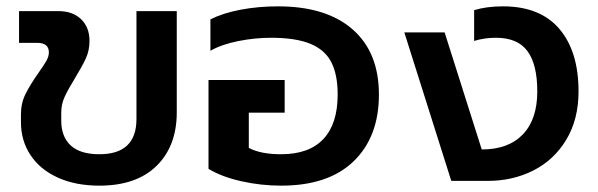

<svg xmlns="http://www.w3.org/2000/svg" viewBox="-20 -570 1883 605"><path d="M46 -185V-210Q46 -245 60.5 -274Q75 -303 101 -340Q118 -364 126 -378Q134 -392 134 -405Q134 -435 97 -435H40V-535H164Q209 -535 235.5 -509.5Q262 -484 262 -441Q262 -411 250.5 -386Q239 -361 217 -325Q195 -289 184 -265.5Q173 -242 173 -215V-190Q173 -139 203 -111.5Q233 -84 293 -84Q410 -84 410 -195V-535H537V-216Q537 -110 473.5 -47.5Q410 15 293 15Q218 15 162 -10.5Q106 -36 76 -81.5Q46 -127 46 -185Z M637 -38V-318H877V-215H764V-104Q801 -84 866 -84Q954 -84 999 -132Q1044 -180 1044 -272Q1044 -335 1024 -374Q1004 -413 958 -432Q912 -451 834 -451Q783 -451 730.5 -440.5Q678 -430 643 -410V-509Q683 -529 738.5 -539.5Q794 -550 856 -550Q1008 -550 1091 -477.5Q1174 -405 1174 -272Q1174 -139 1094.5 -62Q1015 15 866 15Q802 15 740 1Q678 -13 637 -38Z M1254 -468H1381L1498 -99Q1582 -99 1627.5 -146.5Q1673 -194 1673 -282Q1673 -367 1642 -409Q1611 -451 1543 -451Q1506 -451 1474 -441V-538Q1513 -550 1565 -550Q1682 -550 1742.5 -479Q1803 -408 1803 -282Q1803 -194 1764.5 -130Q1726 -66 1661 -33Q1596 0 1517 0H1402Z"/></svg>

Font: Prompt Medium
Style: Regular
Weight: 500
Designer: Katatrad Team
Foundry: CadsonDemak
Version: Version 1.000